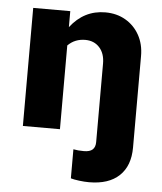

<svg xmlns="http://www.w3.org/2000/svg" viewBox="-53 -570 706 836"><g transform="rotate(5 300.0 -152.5)"><path d="M367 219Q347 219 323.5 216Q300 213 287 209V82Q298 84 308.5 85Q319 86 333 86Q359 86 371 75Q383 64 383 42V-301Q383 -345 359.5 -371Q336 -397 297 -397Q275 -397 256 -389.5Q237 -382 221 -366V0H59V-516H221V-446Q281 -524 374 -524Q424 -524 462.5 -501.5Q501 -479 523 -439.5Q545 -400 545 -348V52Q545 132 499 175.5Q453 219 367 219Z"/></g></svg>

Font: Red Hat Mono
Style: Regular
Weight: 300
Monospace: yes
Designer: Pentagram, MCKL
Foundry: Pentagram, MCKL
Version: Version 1.023